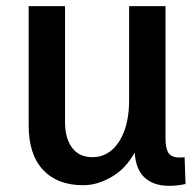

<svg xmlns="http://www.w3.org/2000/svg" viewBox="-20 -589 636 623"><path d="M416 -116H428Q399 -51 349.5 -19.5Q300 12 250 12Q166 12 119.5 -38Q73 -88 73 -182V-569H191V-194Q191 -140 214 -109.5Q237 -79 280 -79Q315 -79 341.5 -101Q368 -123 383.5 -164.5Q399 -206 399 -266V-569H517V-141Q517 -108 526.5 -93Q536 -78 562 -78Q566 -78 570.5 -78Q575 -78 579 -79L582 8Q569 11 555 12.5Q541 14 529 14Q475 14 445.5 -16.5Q416 -47 416 -116Z"/></svg>

Font: Yaldevi ExtraLight SemiBold
Style: Regular
Weight: 600
Version: Version 1.100